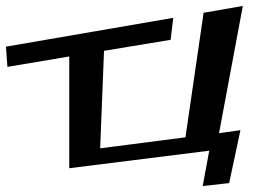

<svg xmlns="http://www.w3.org/2000/svg" viewBox="-149 -546 860 646"><path d="M660 -108 588 -98 668 -526 536 -503 475 -84 188 -47 201 -375 425 -412 434 -486 -129 -389 -124 -321 84 -356V20L555 -39L533 80L622 70Z"/></svg>

Font: Gamestation Warped
Style: Regular
Weight: 400
Designer: Jonas Hecksher
Foundry: Jonas Hecksher, Playtypeª, e-types AS
Version: Version 1.003